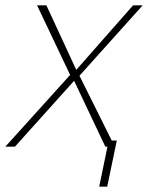

<svg xmlns="http://www.w3.org/2000/svg" viewBox="-42 -550 555 720"><path d="M-22 0H14L236 -247L353 0H361L330 150H360L396 -23H377L256 -266L493 -530H457L244 -288L132 -530H97L221 -269Z"/></svg>

Font: Geist Thin
Style: Italic
Weight: 100
Italic angle: -12°
Designer: Basement.studio, Andrés Briganti, Mateo Zaragoza
Foundry: Basement.studio, Vercel, Andrés Briganti, Guido Ferreyra, Mateo Zaragoza
Version: Version 1.500